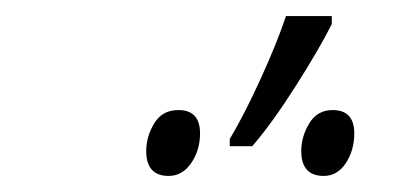

<svg xmlns="http://www.w3.org/2000/svg" viewBox="-20 -858 503 239"><path d="M294 -676Q319 -705 348.5 -751.5Q378 -798 393 -828V-838H336Q325 -805 304.5 -760Q284 -715 266 -685V-676ZM421 -692Q421 -721 394 -721Q375 -721 365 -704.5Q355 -688 355 -670Q355 -639 383 -639Q400 -639 410.5 -655Q421 -671 421 -692ZM229 -692Q229 -721 202 -721Q182 -721 172 -704.5Q162 -688 162 -670Q162 -639 190 -639Q207 -639 218 -655Q229 -671 229 -692Z"/></svg>

Font: Noto Sans UI SemiCondensed Light
Style: Italic
Weight: 300
Width: 4
Designer: Monotype Design Team
Foundry: Monotype Imaging Inc.
Version: 1.001